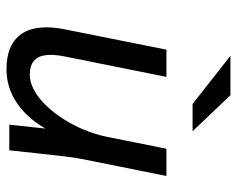

<svg xmlns="http://www.w3.org/2000/svg" viewBox="-99 -640 739 599"><g transform="rotate(90 270.5 -340.5)"><path d="M466.8 -225.1Q464.8 -215.8 462.6 -200.7Q460.4 -185.5 457.5 -159.9Q454.6 -134.3 450.2 -95.5Q445.8 -56.6 439.9 0H359.9L372.1 -112.8Q338.4 -54.2 290.8 -22.7Q243.2 8.8 187 8.8Q109.4 8.8 76.9 -38.1Q44.4 -85 63 -175.8L126 -490.2H210.9L147.9 -176.8Q135.7 -117.7 149.7 -90.8Q163.6 -64 203.1 -64Q224.1 -64 244.9 -73.7Q265.6 -83.5 285.4 -100.8Q305.2 -118.2 323 -141.4Q340.8 -164.6 355.7 -191.4Q370.6 -218.3 381.3 -247.3Q392.1 -276.4 397.9 -305.2L435.1 -490.2H520ZM380.4 -571.8H295.4L145 -689.9H268.1ZM-8.8 -490.2Z"/></g></svg>

Font: Code New Roman
Style: Italic
Weight: 400
Italic angle: -11°
Monospace: yes
Designer: Sam Radian
Foundry: Code New Roman
Version: Version 1.508 October 19, 2014